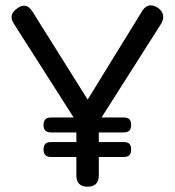

<svg xmlns="http://www.w3.org/2000/svg" viewBox="-20 -699 656 719"><path d="M350 -243C350 -243 584 -611 584 -611C584 -611 584 -611 584 -611C597 -634.5 592.5 -654.5 571 -670C571 -670 571 -670 571 -670C546.5 -685.5 526.5 -681 512 -657C512 -657 278 -277 278 -277C278 -277 339 -277 339 -277C339 -277 102 -655 102 -655C102 -655 102 -655 102 -655C86.5 -680 67.5 -684.5 45 -668C45 -668 45 -668 45 -668C21.5 -652.5 17 -633 32 -610C32 -610 266 -243 266 -243C266 -243 266 -42 266 -42C266 -42 266 -42 266 -42C266 -14 280 0 308 0C308 0 308 0 308 0C336 0 350 -14 350 -42C350 -42 350 -243 350 -243ZM443 -203C443 -203 443 -203 443 -203C452.5 -203 460 -205.5 464.5 -210C469 -214.5 471 -221.5 471 -231C471 -231 471 -231 471 -231C471 -240.5 469 -248 464.5 -252.5C460 -257 452.5 -259 443 -259C443 -259 171 -259 171 -259C171 -259 171 -259 171 -259C161.5 -259 154.5 -257 150 -252.5C145.5 -248 143 -240.5 143 -231C143 -231 143 -231 143 -231C143 -221.5 145.5 -214.5 150 -210C154.5 -205.5 161.5 -203 171 -203C171 -203 443 -203 443 -203ZM443 -111C443 -111 443 -111 443 -111C452.5 -111 460 -113.5 464.5 -118C469 -122.5 471 -129.5 471 -139C471 -139 471 -139 471 -139C471 -148.5 469 -156 464.5 -160.5C460 -165 452.5 -167 443 -167C443 -167 171 -167 171 -167C171 -167 171 -167 171 -167C161.5 -167 154.5 -165 150 -160.5C145.5 -156 143 -148.5 143 -139C143 -139 143 -139 143 -139C143 -129.5 145.5 -122.5 150 -118C154.5 -113.5 161.5 -111 171 -111C171 -111 443 -111 443 -111Z"/></svg>

Font: Jura-Fortis-Bold
Style: Bold
Weight: 500
Designer: Daniel Johnson, Alexei Vanyashin, Mirko Velimirovic
Foundry: Daniel Johnson
Version: ""